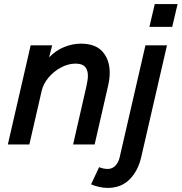

<svg xmlns="http://www.w3.org/2000/svg" viewBox="-20 -711 894 945"><path d="M130.9 -487.8H236.8L221.7 -428.7Q255.4 -463.4 296.4 -479.7Q337.4 -496.1 377.9 -496.1Q450.2 -496.1 485.1 -456.3Q520 -416.5 520 -353Q520 -323.7 512.2 -289.6L445.8 0H339.8L405.3 -286.1Q412.6 -317.9 412.6 -338.4Q412.6 -367.2 398.4 -382.6Q384.3 -397.9 351.6 -397.9Q315.9 -397.9 280.3 -378.9Q244.6 -359.9 219 -329.3Q193.4 -298.8 185.5 -265.6L124.5 0H18.6ZM715.3 -578.6 741.7 -690.9H854L827.6 -578.6ZM428.2 196.3 467.8 111.8Q478 116.2 489.7 118.4Q501.5 120.6 509.8 120.6Q532.2 120.6 547.6 104.7Q563 88.9 568.8 64L695.8 -487.8H801.8L674.8 63.5Q658.7 131.8 616.9 172.9Q575.2 213.9 509.8 213.9Q488.3 213.9 466.6 208.7Q444.8 203.6 428.2 196.3Z"/></svg>

Font: Acari Sans SemiBold
Style: Italic
Weight: 600
Italic angle: -13°
Designer: Alfredo Marco Pradil and Stefan Peev
Foundry: Hanken Design Co.
Version: Version 1.045;January 11, 2019;FontCreator 11.5.0.2425 64-bi